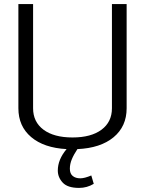

<svg xmlns="http://www.w3.org/2000/svg" viewBox="-20 -720 710 940"><path d="M600 -700V-190Q600 -101 536 -48Q472 5 359 10Q341 37 331.5 60Q322 83 322 106Q322 130 336 141.5Q350 153 373 153Q394 153 427 139L439 180Q406 200 367 200Q311 200 287 174Q263 148 263 115Q263 61 306 10Q195 4 132.5 -49Q70 -102 70 -190V-700H142V-190Q142 -123 193 -85Q244 -47 335 -47Q426 -47 477 -85Q528 -123 528 -190V-700Z"/></svg>

Font: KoHo
Style: Regular
Weight: 400
Version: Version 1.000; ttfautohint (v1.6)